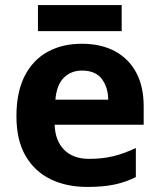

<svg xmlns="http://www.w3.org/2000/svg" viewBox="-20 -729 631 759"><path d="M303 -556Q379 -556 433.5 -527Q488 -498 518 -443Q548 -388 548 -308V-236H196Q198 -173 233.5 -137Q269 -101 332 -101Q385 -101 428 -111.5Q471 -122 517 -144V-29Q477 -9 432.5 0.5Q388 10 325 10Q243 10 180 -20.5Q117 -51 81 -113Q45 -175 45 -269Q45 -365 77.5 -428.5Q110 -492 168 -524Q226 -556 303 -556ZM304 -450Q261 -450 232.5 -422Q204 -394 199 -335H408Q407 -385 382 -417.5Q357 -450 304 -450ZM461 -709V-606H130V-709Z"/></svg>

Font: Noto Sans Javanese
Style: Regular
Weight: 400
Designer: Monotype Design Team
Foundry: Monotype Imaging Inc.
Version: Version 2.004